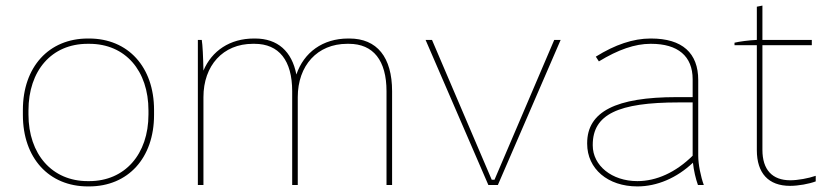

<svg xmlns="http://www.w3.org/2000/svg" viewBox="-20 -663 2989 688"><path d="M295 5H299C439 5 532 -97 532 -251V-269C532 -423 439 -525 299 -525H295C155 -525 62 -423 62 -269V-251C62 -97 155 5 295 5ZM294 -14C167 -14 82 -110 82 -253V-267C82 -410 165 -506 294 -506H300C429 -506 512 -410 512 -267V-253C512 -110 427 -14 300 -14Z M689 0H709V-315C709 -428 779 -506 886 -506H892C980 -506 1027 -446 1027 -336V0H1047V-315C1047 -428 1117 -506 1224 -506H1230C1318 -506 1365 -446 1365 -336V0H1385V-336C1385 -458 1331 -525 1232 -525H1228C1136 -525 1069 -475 1042 -396C1026 -479 975 -525 894 -525H890C804 -525 739 -481 709 -410C708 -460 706 -502 703 -520H689Z M1730 0H1764L1989 -520H1966L1752 -19H1742L1528 -520H1505Z M2264 5C2334 5 2405 -25 2463 -80C2466 -52 2473 -22 2481 0H2502C2491 -30 2482 -74 2482 -105V-376C2482 -473 2425 -525 2313 -525H2311C2249 -525 2184 -503 2115 -460L2126 -443C2195 -485 2255 -506 2311 -506H2313C2409 -506 2462 -462 2462 -379V-315H2405C2187 -315 2084 -263 2084 -150V-148C2084 -58 2158 5 2264 5ZM2264 -14C2172 -14 2104 -70 2104 -142V-144C2104 -253 2195 -296 2412 -296H2462V-105C2401 -45 2332 -14 2264 -14Z M2811 3C2841 3 2879 -4 2903 -13V-33C2877 -24 2839 -17 2812 -17C2747 -17 2712 -55 2712 -126V-501H2889V-520H2712V-643L2692 -639V-520C2665 -519 2628 -514 2612 -510V-501H2692V-125C2692 -42 2734 3 2811 3Z"/></svg>

Font: Fixel Text Thin
Style: Regular
Weight: 100
Width: 4
Designer: AlfaBravo + MacPaw
Foundry: Kyrylo Tkachov, Marchela Mozhyna, Serhii Makarenko, Maria Weinstein, Zakhar Kryvoshyya
Version: Version 1.211